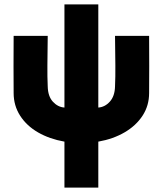

<svg xmlns="http://www.w3.org/2000/svg" viewBox="-20 -633 740 873"><path d="M197 -240Q198 -195 220.5 -170.5Q243 -146 273 -144V-613H427V-144Q457 -146 479.5 -171Q502 -196 503 -240Q505 -284 504.5 -335.5Q504 -387 503 -470H658Q659 -324 658 -210Q658 -153 628.5 -107.5Q599 -62 547 -31.5Q495 -1 427 11V220H273V11Q205 -1 153 -31Q101 -61 71.5 -107Q42 -153 42 -210Q41 -324 42 -470H197Q196 -387 195.5 -335.5Q195 -284 197 -240Z"/></svg>

Font: Kreadon
Style: Regular
Weight: 400
Designer: kohakuno
Foundry: StudioGnu
Version: Version 1.000;Glyphs 3.1.2 (3151)